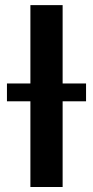

<svg xmlns="http://www.w3.org/2000/svg" viewBox="-20 -748 372 768"><path d="M230.5 -727.5V0H101.6V-727.5ZM7.8 -342.8V-414.1H324.2V-342.8Z"/></svg>

Font: Inter Display SemiBold
Style: Regular
Weight: 600
Designer: Rasmus Andersson
Foundry: rsms
Version: Version 4.001;git-9221beed3